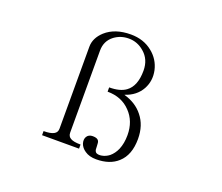

<svg xmlns="http://www.w3.org/2000/svg" viewBox="-119 -872 1238 1072"><g transform="rotate(20 500.0 -336.0)"><path d="M213.9 1H433.6V-23.4Q391.6 -23.4 374 -34.2Q356.4 -43.9 356.4 -66.4V-553.7Q356.4 -611.3 400.4 -644.5Q437.5 -671.9 485.4 -671.9Q537.1 -671.9 577.1 -636.7Q623 -597.7 623 -531.2Q623 -439.5 573.2 -403.3Q539.1 -377.9 474.6 -377.9V-352.5Q558.6 -352.5 610.4 -297.9Q662.1 -245.1 662.1 -162.1Q662.1 -113.3 646.5 -76.2Q632.8 -44.9 609.4 -25.4Q588.9 -9.8 566.4 -5.9Q545.9 -2 533.2 -8.8Q525.4 -14.6 523.4 -26.4Q522.5 -32.2 522.5 -46.9Q522.5 -69.3 517.6 -77.1Q509.8 -90.8 482.4 -90.8Q458 -90.8 447.3 -73.2Q437.5 -56.6 444.3 -33.2Q452.1 -9.8 475.6 5.9Q502 24.4 543 24.4Q624 24.4 670.9 -18.6Q724.6 -66.4 724.6 -162.1Q724.6 -243.2 680.7 -296.9Q640.6 -347.7 568.4 -368.2Q634.8 -389.6 665 -444.3Q692.4 -495.1 679.7 -554.7Q666 -615.2 617.2 -654.3Q564.5 -697.3 488.3 -697.3Q394.5 -697.3 338.9 -647.5Q293 -605.5 293 -553.7V-66.4Q293 -43.9 274.4 -34.2Q255.9 -23.4 213.9 -23.4Z"/></g></svg>

Font: BatangChe
Style: Regular
Weight: 400
Monospace: yes
Version: Version 2.21